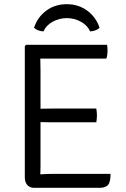

<svg xmlns="http://www.w3.org/2000/svg" viewBox="-20 -897 602 917"><path d="M98.5 -677 104.5 -683H172.5V-620Q172.5 -599 173 -587.5Q173.5 -576 173.5 -555.5V-102.5Q173.5 -92.5 173 -83.8Q172.5 -75 172.5 -64V0H142.5Q122.5 0 110.5 -13.2Q98.5 -26.5 98.5 -50.5ZM440 -378.5Q441.5 -370 442.2 -361Q443 -352 443 -346Q443 -339.5 442.2 -330.5Q441.5 -321.5 440 -313H233Q222 -313 207.5 -313.2Q193 -313.5 177.2 -313.8Q161.5 -314 147 -314V-377.5Q161.5 -377.5 177.2 -377.8Q193 -378 207.5 -378.2Q222 -378.5 233 -378.5ZM491.5 -683Q493 -674 493.2 -666.2Q493.5 -658.5 493.5 -652Q493.5 -645.5 492.2 -635.8Q491 -626 488 -617H233Q222 -617 207.5 -617Q193 -617 177.2 -617.2Q161.5 -617.5 147 -618V-683ZM508 -66.5Q508 -27.5 496 -13.8Q484 0 456.5 0H147V-62.5Q166.5 -64 186.5 -65.2Q206.5 -66.5 234 -66.5ZM455.5 -764.5Q447 -756 434.8 -751.8Q422.5 -747.5 410.5 -747Q397 -777 365.5 -793.8Q334 -810.5 299 -810.5Q264 -810.5 232.5 -793.8Q201 -777 187.5 -747Q175.5 -747.5 163.2 -751.8Q151 -756 142.5 -764.5Q159.5 -815.5 201 -846.2Q242.5 -877 299 -877Q354.5 -877 396.5 -846.2Q438.5 -815.5 455.5 -764.5Z"/></svg>

Font: Signika Light
Style: Regular
Weight: 300
Designer: Anna Giedry
Foundry: Anna Giedry
Version: Version 2.000